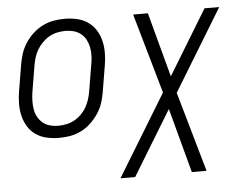

<svg xmlns="http://www.w3.org/2000/svg" viewBox="-52 -592 1104 871"><g transform="rotate(-5 500.0 -156.5)"><path d="M202 8Q173 8 145.5 2Q118 -4 96 -19Q74 -34 60 -56.5Q46 -79 39.5 -105.5Q33 -132 33 -160.5Q33 -189 38 -218L58 -338Q62 -363 70 -387.5Q78 -412 92.5 -434.5Q107 -457 127.5 -476Q148 -495 172 -507Q196 -519 221 -523.5Q246 -528 271 -528Q300 -528 327.5 -522Q355 -516 377 -501Q399 -486 413.5 -463.5Q428 -441 434.5 -414.5Q441 -388 441 -359.5Q441 -331 436 -302L416 -182Q412 -157 404 -132.5Q396 -108 381 -85.5Q366 -63 346 -44Q326 -25 302 -13Q278 -1 252.5 3.5Q227 8 202 8ZM202 -47Q220 -47 239.5 -51Q259 -55 276 -64.5Q293 -74 307.5 -88.5Q322 -103 331.5 -120Q341 -137 346.5 -155Q352 -173 355 -191L375 -311Q379 -331 379.5 -350.5Q380 -370 376.5 -388.5Q373 -407 364.5 -423.5Q356 -440 341.5 -451.5Q327 -463 309 -468Q291 -473 271 -473Q253 -473 234 -469Q215 -465 198 -455.5Q181 -446 166.5 -431.5Q152 -417 142 -400Q132 -383 126.5 -365Q121 -347 118 -329L98 -209Q95 -189 94.5 -169.5Q94 -150 97 -131.5Q100 -113 109 -96.5Q118 -80 132 -68.5Q146 -57 164 -52Q182 -47 202 -47Z M462 215 688 -156 584 -520H651L730 -226L909 -520H976L750 -149L854 215H787L708 -79L529 215Z"/></g></svg>

Font: Iosevka SS18 Light
Style: Italic
Weight: 300
Italic angle: -9°
Monospace: yes
Designer: Belleve Invis
Foundry: Belleve Invis
Version: Version 25.1.1; ttfautohint (v1.8.4)